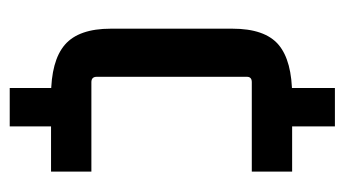

<svg xmlns="http://www.w3.org/2000/svg" viewBox="-177 -512 709 395"><g transform="rotate(90 177.5 -314.5)"><path d="M333 -65H177Q105 -65 72 -93.5Q39 -122 39 -188V-438Q39 -505 72 -533Q105 -561 177 -561H333V-478H149Q138 -478 138 -468V-159Q138 -148 149 -148H333ZM161 -545V-649H240V-545ZM161 20V-84H240V20Z"/></g></svg>

Font: Gemunu Libre ExtraLight SemiBold
Style: Regular
Weight: 600
Version: Version 1.100